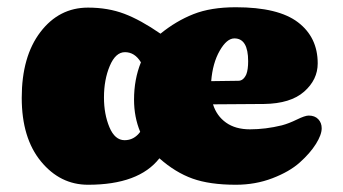

<svg xmlns="http://www.w3.org/2000/svg" viewBox="-20 -504 946 530"><path d="M563 -280Q632 -281 638 -281Q652 -281 660 -299Q665 -312 665 -335Q665 -398 627 -398Q606 -398 586.5 -364Q567 -330 563 -280ZM367 -140Q350 -181 350 -229Q350 -285 369 -332Q352 -360 325 -360Q299 -360 283 -322Q267 -284 267 -235Q267 -189 282 -153Q297 -117 324 -117Q350 -117 367 -140ZM423 -411Q466 -446 514 -465Q562 -484 631 -484Q748 -484 802.5 -442.5Q857 -401 857 -329Q857 -284 819.5 -251Q782 -218 709 -217L568 -216Q578 -184 604 -165.5Q630 -147 670 -147Q713 -147 758 -158Q777 -163 799.5 -174Q822 -185 832 -185Q849 -185 858.5 -175Q868 -165 868 -150Q868 -132 852 -106.5Q836 -81 807.5 -55.5Q779 -30 732 -12Q685 6 631 6Q559 6 511.5 -11Q464 -28 420 -67Q363 6 223 6Q146 6 93 -58.5Q40 -123 40 -234Q40 -348 91.5 -415.5Q143 -483 223 -483Q278 -483 323 -466Q368 -449 423 -411Z"/></svg>

Font: Coiny 2.0
Style: Regular
Weight: 400
Version: Version 1.001 July 11, 2018